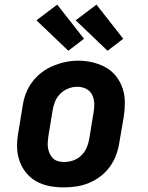

<svg xmlns="http://www.w3.org/2000/svg" viewBox="-20 -804 640 832"><path d="M256 8Q224 8 193 2Q162 -4 136 -19Q110 -34 91.5 -57.5Q73 -81 63.5 -110Q54 -139 54 -170.5Q54 -202 60 -234L78 -344Q82 -372 92 -398.5Q102 -425 119.5 -448.5Q137 -472 160.5 -490Q184 -508 211 -519Q238 -530 265 -535.5Q292 -541 320 -541Q352 -541 382.5 -533.5Q413 -526 439 -511.5Q465 -497 483.5 -473Q502 -449 511.5 -420.5Q521 -392 521 -360Q521 -328 516 -296L497 -186Q493 -159 483 -132Q473 -105 456 -81.5Q439 -58 415.5 -40Q392 -22 365 -11Q338 0 310.5 4Q283 8 256 8ZM258 -102Q278 -102 298 -109Q318 -116 333 -131Q348 -146 356 -165Q364 -184 367 -204L385 -314Q389 -334 388.5 -354.5Q388 -375 379.5 -392.5Q371 -410 353.5 -419Q336 -428 315 -428Q295 -428 276 -420.5Q257 -413 242 -398.5Q227 -384 219 -365Q211 -346 208 -326L190 -216Q188 -203 187 -189Q186 -175 188 -162.5Q190 -150 195.5 -138Q201 -126 210 -117.5Q219 -109 232 -105.5Q245 -102 258 -102ZM446 -584 308 -716 398 -784 514 -636ZM276 -584 138 -716 228 -784 344 -636Z"/></svg>

Font: Iosevka Slab XBdEx
Style: Italic
Weight: 800
Width: 7
Italic angle: -9°
Monospace: yes
Designer: Belleve Invis
Foundry: Belleve Invis
Version: Version 11.1.1; ttfautohint (v1.8.3)